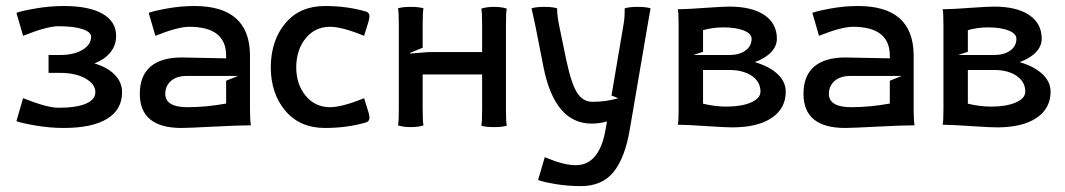

<svg xmlns="http://www.w3.org/2000/svg" viewBox="-20 -425 3579 645"><path d="M35.2 -18.1 57.6 -95.2Q138.2 -63 176.3 -63Q236.3 -63 268.3 -76.7Q300.3 -90.3 300.3 -115.2Q300.3 -142.6 267.1 -161.4Q233.9 -180.2 181.2 -180.2H143.1V-240.2H181.2Q228 -240.2 257.1 -257.6Q286.1 -274.9 286.1 -301.8Q286.1 -317.4 257.1 -327.1Q228 -336.9 176.3 -336.9Q138.2 -336.9 57.6 -304.7L35.2 -381.8Q50.8 -388.2 99.1 -396.5Q147.5 -404.8 193.4 -404.8Q279.3 -404.8 324.7 -378.7Q370.1 -352.5 370.1 -304.2Q370.1 -272.9 351.1 -249.3Q332 -225.6 297.4 -211.9Q341.3 -198.7 365.7 -173.6Q390.1 -148.4 390.1 -115.2Q390.1 -56.6 339.8 -25.9Q289.6 4.9 193.4 4.9Q147.5 4.9 99.1 -3.4Q50.8 -11.7 35.2 -18.1Z M449.7 -109.9Q449.7 -170.4 485.6 -201.2Q521.5 -231.9 589.8 -231.9L739.7 -229V-237.8Q739.7 -335 615.7 -335Q577.6 -335 502 -304.7L479.5 -381.8Q495.6 -388.2 541.3 -396.5Q586.9 -404.8 632.8 -404.8Q818.4 -404.8 819.8 -240.2V-58.1Q819.8 -23.4 822.8 -3.9H815.9Q781.2 -3.9 696 0.5Q610.8 4.9 589.8 4.9Q449.7 4.9 449.7 -109.9ZM535.2 -109.9Q535.2 -64.9 609.9 -64.9Q671.4 -64.9 739.7 -77.1V-153.8L779.8 -169.9H607.9Q572.8 -169.9 554 -152.8Q535.2 -135.7 535.2 -109.9Z M889.6 -200.2Q890.6 -290 939 -347.4Q987.3 -404.8 1071.8 -404.8Q1146 -404.8 1209.5 -386.2Q1221.2 -382.8 1221.2 -369.6Q1221.2 -364.3 1218.3 -353.5L1203.1 -304.7Q1128.9 -335 1088.9 -335Q1038.6 -335 1007.3 -296.9Q976.1 -258.8 975.1 -200.2Q975.1 -141.6 1006.8 -103.3Q1038.6 -64.9 1088.9 -64.9Q1128.9 -64.9 1203.1 -95.2L1218.3 -46.4Q1221.2 -35.6 1221.2 -30.3Q1221.2 -17.1 1209.5 -13.7Q1146 4.9 1071.8 4.9Q987.3 4.9 938.5 -53Q889.6 -110.8 889.6 -200.2Z M1319.8 -58.1V-341.8Q1319.8 -388.2 1316.9 -397Q1331.5 -401.9 1359.9 -401.9Q1388.2 -401.9 1402.8 -397Q1399.9 -388.2 1399.9 -341.8V-264.6L1356.9 -247.1L1357.9 -245.1L1418.9 -250H1599.6V-341.8Q1599.6 -387.2 1596.7 -396Q1614.3 -401.9 1639.6 -401.9Q1665 -401.9 1682.6 -396Q1679.7 -387.2 1679.7 -341.8V-58.1Q1679.7 -11.7 1682.6 -2.9Q1668 2 1639.6 2Q1611.3 2 1596.7 -2.9Q1599.6 -11.7 1599.6 -58.1V-174.8H1399.9V-58.1Q1399.9 -12.7 1402.8 -3.9Q1385.3 2 1359.9 2Q1334.5 2 1316.9 -3.9Q1319.8 -12.7 1319.8 -58.1Z M1967.8 -9.8Q1843.3 -9.8 1805.7 -200.2L1777.8 -341.8L1765.6 -397Q1780.3 -401.9 1808.6 -401.9Q1836.9 -401.9 1851.6 -397V-393.1Q1851.6 -373.5 1857.9 -341.8L1881.8 -226.1Q1898.9 -144.5 1918.5 -113.8Q1938 -83 1970.7 -83Q2017.1 -83 2057.1 -95.2L2034.2 -104L2074.7 -342.8Q2078.6 -363.8 2078.6 -392.1V-397Q2093.3 -401.9 2122.6 -401.9Q2150.9 -401.9 2165.5 -397Q2159.2 -361.3 2155.8 -341.8L2095.7 9.8Q2079.6 105 2041.3 152.6Q2002.9 200.2 1931.6 200.2Q1885.7 200.2 1844.5 193.1Q1803.2 186 1787.6 179.7L1810.1 103Q1834 112.3 1844.2 116.2Q1854.5 120.1 1875.2 125Q1896 129.9 1914.6 129.9Q1993.7 129.9 2014.6 8.8L2019 -17.1Q1993.7 -9.8 1967.8 -9.8Z M2259.8 -60.1V-339.8Q2259.8 -385.3 2256.8 -394H2263.2Q2294.4 -394.5 2350.8 -398.7Q2407.2 -402.8 2429.7 -402.8Q2505.9 -402.8 2547.9 -374.5Q2589.8 -346.2 2589.8 -294.9Q2589.8 -270 2570.3 -249.5Q2550.8 -229 2515.6 -216.3Q2564.5 -202.1 2592 -176.3Q2619.6 -150.4 2619.6 -117.2Q2619.6 -60.5 2572.3 -28.8Q2524.9 2.9 2439.9 2.9Q2417.5 2.9 2355.5 -1.2Q2293.5 -5.4 2261.2 -5.9H2256.8Q2259.8 -14.6 2259.8 -60.1ZM2341.8 -76.7Q2382.3 -66.9 2419.9 -66.9Q2471.2 -66.9 2502.9 -80.8Q2534.7 -94.7 2534.7 -117.2Q2534.7 -149.9 2505.9 -169.9Q2477.1 -189.9 2429.7 -189.9H2341.8ZM2341.8 -251 2309.1 -240.2H2429.7Q2463.4 -240.2 2484.1 -255.1Q2504.9 -270 2504.9 -294.9Q2504.9 -312 2478.8 -322.5Q2452.6 -333 2409.7 -333Q2375 -333 2341.8 -323.7Z M2679.2 -109.9Q2679.2 -170.4 2715.1 -201.2Q2751 -231.9 2819.3 -231.9L2969.2 -229V-237.8Q2969.2 -335 2845.2 -335Q2807.1 -335 2731.4 -304.7L2709 -381.8Q2725.1 -388.2 2770.8 -396.5Q2816.4 -404.8 2862.3 -404.8Q3047.9 -404.8 3049.3 -240.2V-58.1Q3049.3 -23.4 3052.2 -3.9H3045.4Q3010.7 -3.9 2925.5 0.5Q2840.3 4.9 2819.3 4.9Q2679.2 4.9 2679.2 -109.9ZM2764.6 -109.9Q2764.6 -64.9 2839.4 -64.9Q2900.9 -64.9 2969.2 -77.1V-153.8L3009.3 -169.9H2837.4Q2802.2 -169.9 2783.4 -152.8Q2764.6 -135.7 2764.6 -109.9Z M3149.4 -60.1V-339.8Q3149.4 -385.3 3146.5 -394H3152.8Q3184.1 -394.5 3240.5 -398.7Q3296.9 -402.8 3319.3 -402.8Q3395.5 -402.8 3437.5 -374.5Q3479.5 -346.2 3479.5 -294.9Q3479.5 -270 3460 -249.5Q3440.4 -229 3405.3 -216.3Q3454.1 -202.1 3481.7 -176.3Q3509.3 -150.4 3509.3 -117.2Q3509.3 -60.5 3461.9 -28.8Q3414.6 2.9 3329.6 2.9Q3307.1 2.9 3245.1 -1.2Q3183.1 -5.4 3150.9 -5.9H3146.5Q3149.4 -14.6 3149.4 -60.1ZM3231.4 -76.7Q3272 -66.9 3309.6 -66.9Q3360.8 -66.9 3392.6 -80.8Q3424.3 -94.7 3424.3 -117.2Q3424.3 -149.9 3395.5 -169.9Q3366.7 -189.9 3319.3 -189.9H3231.4ZM3231.4 -251 3198.7 -240.2H3319.3Q3353 -240.2 3373.8 -255.1Q3394.5 -270 3394.5 -294.9Q3394.5 -312 3368.4 -322.5Q3342.3 -333 3299.3 -333Q3264.6 -333 3231.4 -323.7Z"/></svg>

Font: Nikodecs
Style: Medium
Weight: 500
Version: Version 0.29